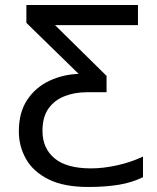

<svg xmlns="http://www.w3.org/2000/svg" viewBox="-20 -734 624 764"><path d="M331 10Q234 10 173 -20.5Q112 -51 83.5 -101.5Q55 -152 55 -211Q55 -287 88.5 -337Q122 -387 176.5 -412.5Q231 -438 293 -440L85 -643V-714H529V-634H199L404 -432V-367H326Q277 -367 236.5 -351Q196 -335 172.5 -301.5Q149 -268 149 -213Q149 -144 197 -104Q245 -64 342 -64Q392 -64 447.5 -76.5Q503 -89 549 -111V-29Q504 -7 451 1.5Q398 10 331 10Z"/></svg>

Font: RS Noto Sans
Style: Regular
Weight: 400
Designer: Monotype Design Team
Foundry: Monotype Imaging Inc.
Version: Version 3.10